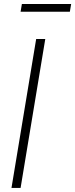

<svg xmlns="http://www.w3.org/2000/svg" viewBox="-20 -918 368 938"><path d="M201.2 -727.5 80.6 0H36.1L156.7 -727.5ZM327.6 -898.4 321.3 -860.8H80.6L86.9 -898.4Z"/></svg>

Font: Inter Display ExtraLight
Style: Italic
Weight: 200
Italic angle: -9.39999°
Designer: Rasmus Andersson
Foundry: rsms
Version: Version 4.000;git-a52131595